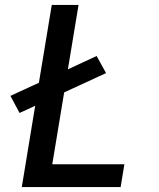

<svg xmlns="http://www.w3.org/2000/svg" viewBox="-20 -755 640 775"><path d="M68 0 122 -328 59 -299 22 -368 137 -421 189 -735H297L254 -475L370 -529L408 -460L239 -382L191 -92H482L467 0Z"/></svg>

Font: Iosevka Semibold Extended
Style: Italic
Weight: 600
Width: 7
Italic angle: -9°
Monospace: yes
Designer: Belleve Invis
Foundry: Belleve Invis
Version: Version 32.5.0; ttfautohint (v1.8.4)